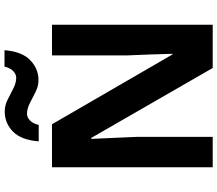

<svg xmlns="http://www.w3.org/2000/svg" viewBox="-76 -889 965 853"><g transform="rotate(-90 406.5 -462.5)"><path d="M723 0H531L220 -540H216Q218 -489 220.5 -438Q223 -387 225 -336V0H90V-714H281L591 -179H594Q593 -229 591 -278Q589 -327 587 -376V-714H723ZM205 -773Q211 -851 248.5 -887.5Q286 -924 338 -924Q365 -924 390.5 -911Q416 -898 440.5 -885.5Q465 -873 488 -873Q503 -873 517 -886Q531 -899 537 -925H610Q604 -848 566 -811Q528 -774 477 -774Q451 -774 425.5 -786.5Q400 -799 375.5 -812Q351 -825 327 -825Q312 -825 298 -812Q284 -799 278 -773Z"/></g></svg>

Font: Noto Sans Ethiopic
Style: Bold
Weight: 700
Designer: Monotype Design Team
Foundry: Monotype Imaging Inc.
Version: Version 2.102; ttfautohint (v1.8.4.7-5d5b)